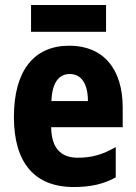

<svg xmlns="http://www.w3.org/2000/svg" viewBox="-20 -743 547 773"><path d="M407 -723H105V-615H407ZM259 -559C117 -559 36 -459 36 -272C36 -89 118 10 277 10C345 10 398 -2 446 -29V-151C393 -120 348 -108 293 -108C223 -108 187 -149 186 -231H474V-310C474 -467 395 -559 259 -559ZM261 -445C308 -445 334 -405 334 -336H187C190 -415 220 -445 261 -445Z"/></svg>

Font: Noto Sans Malayalam Condensed ExtraBold
Style: Regular
Weight: 800
Width: 3
Designer: Jelle Bosma - Monotype Design Team
Foundry: Monotype Imaging Inc.
Version: Version 2.104